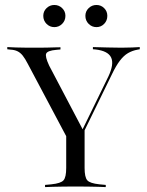

<svg xmlns="http://www.w3.org/2000/svg" viewBox="-20 -763 601 783"><path d="M275 -160.5 93.5 -502.4Q82.3 -524.2 72.6 -536.3Q62.9 -548.4 51.2 -554Q39.5 -559.7 23.4 -560.5L9.7 -562.1V-571Q25 -570.2 46 -569.4Q66.9 -568.5 93.5 -568.5H96H103.2Q123.4 -568.5 141.5 -568.5Q159.7 -568.5 175.4 -569Q191.1 -569.4 204 -569.8Q216.9 -570.2 226.6 -570.2V-561.3L208.9 -559.7Q174.2 -556.5 168.5 -544.8Q162.9 -533.1 180.6 -495.2L321 -228.2L307.3 -216.1L421.8 -450.8Q446 -501.6 433.1 -528.6Q420.2 -555.6 369.4 -561.3L358.9 -562.1V-571Q386.3 -570.2 418.5 -569.4Q450.8 -568.5 475 -568.5Q500.8 -568.5 519 -569.4Q537.1 -570.2 550 -571V-562.1L541.1 -560.5Q519.4 -556.5 502 -546.4Q484.7 -536.3 469 -515.7Q453.2 -495.2 436.3 -459.7L290.3 -160.5ZM283.1 -2.4Q258.9 -2.4 236.3 -2Q213.7 -1.6 194.8 -1.2Q175.8 -0.8 163.7 0V-8.9L189.5 -11.3Q228.2 -15.3 239.1 -27.8Q250 -40.3 250 -78.2V-250.8L296.8 -187.1L325 -237.9V-78.2Q325 -40.3 335.9 -27.8Q346.8 -15.3 385.5 -11.3L411.3 -8.9V0Q399.2 -0.8 380.6 -1.2Q362.1 -1.6 339.5 -2Q316.9 -2.4 292.7 -2.4H287.9ZM201.6 -652.4Q183.1 -652.4 169.8 -665.7Q156.5 -679 156.5 -698.4Q156.5 -716.9 169.8 -729.8Q183.1 -742.7 201.6 -742.7Q220.2 -742.7 233.5 -729.8Q246.8 -716.9 246.8 -698.4Q246.8 -679 233.5 -665.7Q220.2 -652.4 201.6 -652.4ZM373.4 -652.4Q354.8 -652.4 341.5 -665.7Q328.2 -679 328.2 -698.4Q328.2 -716.9 341.5 -729.8Q354.8 -742.7 373.4 -742.7Q391.9 -742.7 404.8 -729.8Q417.7 -716.9 417.7 -698.4Q417.7 -679 404.8 -665.7Q391.9 -652.4 373.4 -652.4Z"/></svg>

Font: Playfair 144pt SemiCondensed Light
Style: Regular
Weight: 300
Width: 4
Designer: Claus Eggers Sørensen
Foundry: Claus Eggers Sørensen
Version: Version 2.203